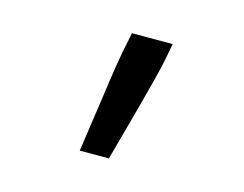

<svg xmlns="http://www.w3.org/2000/svg" viewBox="-60 -778 671 528"><g transform="rotate(15 275.0 -513.5)"><path d="M225 -498Q231 -543 238 -587.5Q245 -632 255 -677L257 -688H373L370 -672Q362 -627 350.5 -582.5Q339 -538 327 -493L285 -339H202Z"/></g></svg>

Font: Codetta
Style: Bold Italic
Weight: 700
Italic angle: -11°
Designer: Ulrich Proeller
Foundry: PROSA GmbH
Version: Version 2.00;September 29, 2018;FontCreator 11.5.0.2427 64-b